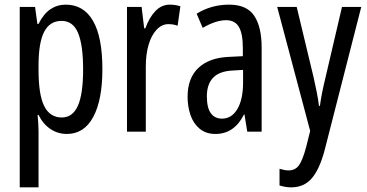

<svg xmlns="http://www.w3.org/2000/svg" viewBox="-20 -567 1580 827"><path d="M263 -547Q340 -547 380.5 -477.5Q421 -408 421 -269Q421 -136 381.5 -63Q342 10 268 10Q229 10 197 -11.5Q165 -33 146 -72H142Q144 -51 145 -33Q146 -15 146 0V240H65V-537H131L141 -464H146Q168 -508 197.5 -527.5Q227 -547 263 -547ZM245 -477Q195 -477 170.5 -430.5Q146 -384 146 -285V-265Q146 -159 170.5 -110Q195 -61 246 -61Q293 -61 315.5 -111.5Q338 -162 338 -268Q338 -372 316.5 -424.5Q295 -477 245 -477Z M711 -547Q735 -547 757 -540L745 -456Q728 -463 705 -463Q677 -463 654.5 -439Q632 -415 620 -374Q608 -333 608 -280V0H527V-537H590L601 -445H606Q623 -492 649.5 -519.5Q676 -547 711 -547Z M967 -547Q1043 -547 1075 -499Q1107 -451 1107 -362V0H1045L1033 -74H1031Q989 10 908 10Q867 10 840 -12.5Q813 -35 800.5 -71.5Q788 -108 788 -150Q788 -230 834 -274Q880 -318 965 -322L1026 -325V-360Q1026 -422 1009 -451Q992 -480 954 -480Q910 -480 853 -447L827 -508Q890 -547 967 -547ZM979 -263Q871 -257 871 -152Q871 -103 888 -79.5Q905 -56 936 -56Q978 -56 1002.5 -97.5Q1027 -139 1027 -212V-266Z M1174 -537H1258L1331 -233Q1337 -205 1343.5 -174Q1350 -143 1354 -111H1358Q1365 -164 1382 -233L1453 -537H1536L1378 81Q1356 163 1322.5 201.5Q1289 240 1234 240Q1222 240 1210 238Q1198 236 1184 232V160Q1194 163 1204 165Q1214 167 1223 167Q1252 167 1268 144.5Q1284 122 1299 65L1316 -3Z"/></svg>

Font: Noto Sans Georgian ExtraCondensed
Style: Regular
Weight: 400
Width: 2
Designer: Monotype Design Team, Akaki Razmadze
Foundry: Google LLC
Version: Version 2.005; ttfautohint (v1.8.4.7-5d5b)